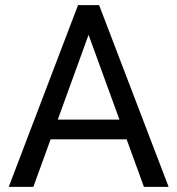

<svg xmlns="http://www.w3.org/2000/svg" viewBox="-20 -731 692 751"><path d="M345.7 -647.9 110.4 0H14.2L285.2 -710.9H347.2ZM543 0 307.1 -647.9 305.7 -710.9H367.7L639.6 0ZM530.8 -263.2V-186H131.3V-263.2Z"/></svg>

Font: Vazirmatn
Style: Regular
Weight: 400
Designer: Saber Rastikerdar
Foundry: Saber Rastikerdar
Version: Version 33.003;September 2, 2022;FontCreator 14.0.0.2862 64-